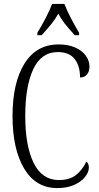

<svg xmlns="http://www.w3.org/2000/svg" viewBox="-20 -951 504 981"><path d="M44 -358Q44 -528 105 -626Q166 -724 280 -724Q328 -724 363.5 -708.5Q399 -693 418 -667Q437 -641 437 -611Q437 -585 424 -570Q411 -555 389 -555Q389 -614 361.5 -649.5Q334 -685 275 -685Q191 -685 150 -597.5Q109 -510 109 -358Q109 -206 152 -118.5Q195 -31 281 -31Q334 -31 366.5 -55.5Q399 -80 421 -125Q434 -117 434 -94Q434 -72 415 -47.5Q396 -23 359.5 -6.5Q323 10 273 10Q163 10 103.5 -89.5Q44 -189 44 -358ZM171 -784Q191 -816 213 -858Q235 -900 246 -931H309Q321 -899 343 -857Q365 -815 384 -784V-771H362Q327 -810 310 -831.5Q293 -853 278 -881Q262 -853 245 -831.5Q228 -810 193 -771H171Z"/></svg>

Font: Noto Serif CondLight
Style: Regular
Weight: 300
Width: 3
Designer: Monotype Design Team
Foundry: Monotype Imaging Inc.
Version: Version 1.001